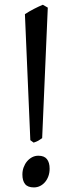

<svg xmlns="http://www.w3.org/2000/svg" viewBox="-20 -777 312 816"><path d="M190.9 -60.1Q190.9 -43 185.8 -28.6Q180.7 -14.2 171.6 -3.4Q162.6 7.3 150.4 13.4Q138.2 19.5 124 19.5Q98.1 19.5 86.7 5.4Q75.2 -8.8 75.2 -35.2Q75.2 -51.8 80.6 -66.2Q85.9 -80.6 95.2 -91.6Q104.5 -102.5 116.7 -108.9Q128.9 -115.2 143.1 -115.2Q168 -115.2 179.4 -100.8Q190.9 -86.4 190.9 -60.1ZM159.2 -189.9Q149.9 -183.1 142.6 -179Q135.3 -174.8 123 -170.9L108.9 -181.2L85.9 -716.8Q104.5 -729 125 -739.5Q145.5 -750 162.1 -756.8L183.1 -744.6Z"/></svg>

Font: Noto Serif Devanagari
Style: Regular
Weight: 400
Designer: Monotype Design Team
Foundry: Monotype Imaging Inc.
Version: Version 1.01